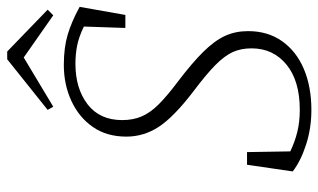

<svg xmlns="http://www.w3.org/2000/svg" viewBox="-200 -690 905 546"><g transform="rotate(-90 253.0 -417.5)"><path d="M38 -38 57 -168H93L95 -45Q122 -32 150.5 -25Q179 -18 213 -18Q296 -18 342 -56Q388 -94 388 -155Q388 -186 377 -209.5Q366 -233 339.5 -259Q313 -285 265 -321Q192 -377 164.5 -419.5Q137 -462 137 -511Q137 -567 164.5 -606.5Q192 -646 238.5 -667.5Q285 -689 341 -689Q390 -689 427 -678Q464 -667 506 -644L483 -514H446L450 -632Q421 -646 396.5 -651Q372 -656 344 -656Q274 -656 229 -621.5Q184 -587 184 -523Q184 -492 194.5 -467.5Q205 -443 229 -419Q253 -395 293 -365Q347 -324 378.5 -292Q410 -260 423.5 -230.5Q437 -201 437 -165Q437 -109 408.5 -68.5Q380 -28 329.5 -6.5Q279 15 213 15Q161 15 114.5 0Q68 -15 38 -38ZM379 -850 498 -735 482 -719 362 -803 222 -719 213 -735 357 -850Z"/></g></svg>

Font: Source Serif Pro Light
Style: Italic
Weight: 300
Italic angle: -12°
Designer: Frank Grießhammer
Foundry: Adobe Systems Incorporated
Version: Version 3.001;hotconv 1.0.111;makeotfexe 2.5.65597